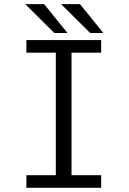

<svg xmlns="http://www.w3.org/2000/svg" viewBox="-20 -890 610 910"><path d="M470 -733.5H407.5L269.5 -870.5H359ZM300 -733.5H237.5L99.5 -870.5H189ZM459.5 -640.5H319V-59.5H459.5V0H105V-59.5H244.5V-640.5H105V-700H459.5Z"/></svg>

Font: League Mono Narrow Light
Style: Regular
Weight: 300
Width: 3
Designer: Tyler Finck
Foundry: The League of Moveable Type / Tyler Finck
Version: Version 2.210